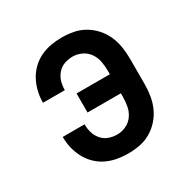

<svg xmlns="http://www.w3.org/2000/svg" viewBox="-128 -644 756 769"><g transform="rotate(-30 250.0 -260.0)"><path d="M253 8Q227 8 202 3.5Q177 -1 154 -12Q131 -23 112.5 -41Q94 -59 82 -81.5Q70 -104 64 -129Q58 -154 58 -179V-181H159V-180Q159 -160 164.5 -141.5Q170 -123 183 -108Q196 -93 214.5 -86.5Q233 -80 253 -80Q274 -80 294 -89.5Q314 -99 326.5 -117Q339 -135 343 -156.5Q347 -178 347 -200V-216H193V-304H347V-320Q347 -342 343 -363.5Q339 -385 326.5 -403Q314 -421 294 -430.5Q274 -440 253 -440Q233 -440 214.5 -433.5Q196 -427 183 -412Q170 -397 164.5 -378.5Q159 -360 159 -340V-339H58V-341Q58 -366 64 -391Q70 -416 82 -438.5Q94 -461 112.5 -479Q131 -497 154 -508Q177 -519 202 -523.5Q227 -528 253 -528Q280 -528 306.5 -523Q333 -518 356.5 -504.5Q380 -491 398.5 -470.5Q417 -450 428 -425.5Q439 -401 443.5 -374Q448 -347 448 -320V-200Q448 -173 443.5 -146Q439 -119 428 -94.5Q417 -70 398.5 -49.5Q380 -29 356.5 -15.5Q333 -2 306.5 3Q280 8 253 8Z"/></g></svg>

Font: Iosevka SS18 Semibold
Style: Regular
Weight: 600
Monospace: yes
Designer: Belleve Invis
Foundry: Belleve Invis
Version: Version 25.1.1; ttfautohint (v1.8.4)